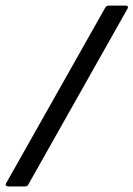

<svg xmlns="http://www.w3.org/2000/svg" viewBox="-38 -675 483 695"><path d="M-7.8 0Q-13.2 0 -16.1 -3.2Q-19 -6.3 -16.1 -11.2L342.8 -647Q347.7 -654.8 356 -654.8H417Q422.4 -654.8 424.3 -652.1Q426.3 -649.4 423.8 -644L64.9 -7.8Q62 0 51.8 0Z"/></svg>

Font: Sofia Sans
Style: Italic
Weight: 400
Italic angle: -9°
Designer: Botio Nikoltchev, Ani Petrova
Foundry: lettersoup
Version: Version 4.100